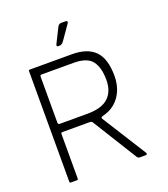

<svg xmlns="http://www.w3.org/2000/svg" viewBox="-152 -959 934 1066"><g transform="rotate(-20 315.0 -425.5)"><path d="M134 -327H299Q383 -327 422.5 -363.5Q462 -400 462 -468Q462 -541 432.5 -580Q403 -619 323 -619H134Q126 -619 125 -611V-337Q126 -327 134 -327ZM296 -279H133Q125 -279 125 -271V-8Q125 0 118 0H80Q75 0 75 -7V-659Q75 -667 81 -667H331Q422 -667 467 -621Q512 -575 512 -473Q512 -418 490 -375Q468 -332 429 -308Q408 -295 371 -285Q361 -281 367 -272L529 -15Q539 0 521 0H488Q480 0 473 -10L311 -271Q306 -279 296 -279ZM269 -749 313 -837Q320 -851 335 -851H359Q377 -851 366 -834L308 -751Q297 -735 282 -735H274Q263 -735 269 -749Z"/></g></svg>

Font: Vivano Light
Style: Regular
Weight: 300
Designer: Joe Prince, Josias Burgherr
Version: Version 2.064;September 19, 2022;FontCreator 14.0.0.2877 64-